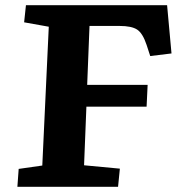

<svg xmlns="http://www.w3.org/2000/svg" viewBox="-20 -720 697 740"><path d="M52 -69 143 -82 168 -617 73 -634 80 -700H624L641 -514L559 -504L545 -547Q530 -592 508.5 -606Q487 -620 441 -620H325L316 -393H549L545 -309H313L304 -83L442 -70L435 0H47Z"/></svg>

Font: Literata 7pt
Style: Bold Italic
Weight: 700
Italic angle: -2°
Designer: Latin by Veronika Burian and Jose Scaglione. Greek by Irene Vlachou. Cyrillic by Vera Evstafieva
Foundry: TypeTogether
Version: Version 3.002